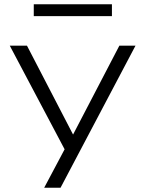

<svg xmlns="http://www.w3.org/2000/svg" viewBox="-20 -704 686 904"><path d="M188 180 298 -27V25L26 -489H107L331 -57H317L542 -489H618L265 180ZM139 -628V-684H507V-628Z"/></svg>

Font: Nunito Sans 10pt Expanded Light
Style: Regular
Weight: 300
Width: 7
Designer: Vernon Adams
Foundry: Vernon Adams
Version: Version 3.101;gftools[0.9.27]